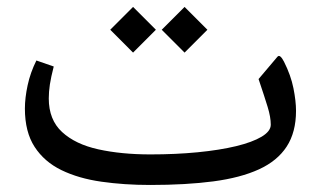

<svg xmlns="http://www.w3.org/2000/svg" viewBox="-20 -527 913 546"><path d="M504.9 -507.3 439.9 -442.4 504.9 -377.4 569.8 -442.4ZM358.4 -507.3 293.5 -442.4 358.4 -377.4 423.3 -442.4ZM407.2 -1Q509.3 -1 586.7 -11.2Q664.1 -21.5 716.3 -45.4Q768.6 -69.3 795.2 -110.1Q821.8 -150.9 821.8 -211.9Q821.8 -239.3 814.5 -276.1Q807.1 -313 787.6 -351.6Q782.2 -362.3 777.3 -366.2Q772.5 -370.1 768.6 -365.2L715.3 -302.2Q732.4 -251.5 741.2 -222.7Q750 -193.8 750 -172.4Q750 -153.8 723.9 -138.2Q697.8 -122.6 651.1 -111.3Q604.5 -100.1 542.2 -94Q480 -87.9 407.7 -87.9Q325.2 -87.9 259.8 -102.3Q194.3 -116.7 156.5 -151.6Q118.7 -186.5 118.7 -247.1Q118.7 -265.6 121.8 -286.6Q125 -307.6 132.8 -337.9L83.5 -355Q66.4 -320.8 58.6 -284.7Q50.8 -248.5 50.8 -218.3Q50.8 -151.9 78.4 -109.4Q106 -66.9 154.8 -43.2Q203.6 -19.5 268.3 -10.3Q333 -1 407.2 -1Z"/></svg>

Font: Literata
Style: Regular
Weight: 400
Designer: Latin by Veronika Burian and Jose Scaglione. Greek by Irene Vlachou. Cyrillic by Vera Evstafieva.
Foundry: TypeTogether
Version: Version 3.002